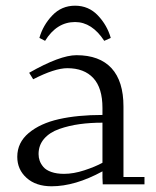

<svg xmlns="http://www.w3.org/2000/svg" viewBox="-20 -651 550 678"><path d="M41 -97.2Q41 -147.5 81.5 -181.4Q122.1 -215.3 188 -230.2Q253.9 -245.1 341.8 -245.1V-270Q341.8 -340.3 309.6 -375.2Q277.3 -410.2 217.8 -410.2Q173.3 -410.2 97.2 -371.1L83 -394Q191.9 -456.1 250 -456.1Q331.5 -456.1 373.8 -410.2Q416 -364.3 416 -274.9V-25.9H490.2V0H342.8L341.8 -23.9V-45.9Q245.1 6.8 162.1 6.8Q106.9 6.8 74 -22.7Q41 -52.2 41 -97.2ZM116.2 -106.9Q116.2 -94.7 120.1 -83.5Q124 -72.3 133.3 -61.3Q142.6 -50.3 161.4 -43.7Q180.2 -37.1 206.1 -37.1Q239.7 -37.1 277.8 -49.6Q315.9 -62 341.8 -76.2V-217.8Q298.3 -217.8 261 -212.6Q223.6 -207.5 189.5 -195.6Q155.3 -183.6 135.7 -160.9Q116.2 -138.2 116.2 -106.9ZM119.1 -517.1Q131.8 -562 164.6 -596.4Q197.3 -630.9 245.1 -630.9Q293 -630.9 325.7 -596.4Q358.4 -562 371.1 -517.1L348.1 -506.8Q304.7 -573.2 245.1 -573.2Q180.2 -573.2 139.2 -506.8Z"/></svg>

Font: Dehuti Alt
Style: Book
Weight: 400
Version: Version 1.2